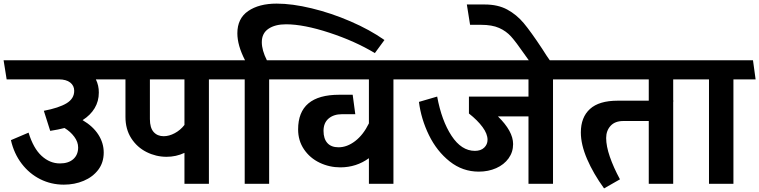

<svg xmlns="http://www.w3.org/2000/svg" viewBox="-46 -1028 4247 1074"><path d="M534.2 -174.8Q534.2 -118.7 503.7 -78.4Q473.1 -38.1 422.1 -16.6Q371.1 4.9 311 4.9Q240.2 4.9 179.2 -25.6Q118.2 -56.2 75.2 -112.5Q32.2 -168.9 15.1 -244.1L113.8 -286.1Q140.6 -198.2 186.8 -156Q232.9 -113.8 289.1 -113.8Q336.9 -113.8 364 -137.9Q391.1 -162.1 391.1 -203.1Q391.1 -233.9 369.6 -262.9Q348.1 -292 314.9 -312Q281.7 -303.2 234.9 -295.9L199.2 -408.2Q283.2 -424.3 326.2 -450.2Q369.1 -476.1 369.1 -520Q369.1 -548.8 346.7 -566.4Q324.2 -584 283.2 -584H-8.8L-25.9 -690.9H605L621.1 -584H490.2Q507.3 -549.8 506.8 -509.8Q506.8 -461.9 483.4 -422.9Q460 -383.8 416 -356Q474.1 -321.8 504.2 -274.9Q534.2 -228 534.2 -174.8Z M1122.6 0H985.8V-172.9Q939 -150.9 885.7 -150.9Q826.7 -150.9 773.7 -177.5Q720.7 -204.1 688.2 -254.6Q655.8 -305.2 655.8 -374V-584H586.9L569.8 -690.9H1231.9L1246.6 -584H1122.6ZM985.8 -329.1V-584H792.5V-361.8Q792.5 -313 813.5 -289.6Q834.5 -266.1 869.6 -266.1Q899.9 -266.1 931.4 -283Q962.9 -299.8 985.8 -329.1Z M1418.5 -792Q1418.5 -747.1 1446.8 -690.9H1568.8L1583.5 -584H1459.5V0H1322.8V-584H1217.8L1201.7 -690.9H1324.7Q1281.7 -773.9 1281.7 -841.8Q1281.7 -924.8 1342.3 -966.3Q1402.8 -1007.8 1501.5 -1007.8Q1588.4 -1007.8 1697.5 -981.4Q1806.6 -955.1 1914.6 -908.4Q2022.5 -861.8 2104.5 -804.2L2050.8 -731Q1939.9 -797.9 1796.4 -845Q1652.8 -892.1 1553.7 -892.1Q1492.7 -892.1 1455.6 -866.9Q1418.5 -841.8 1418.5 -792Z M2154.8 0H2017.6V-143.1Q1947.8 -92.3 1858.4 -91.8Q1796.4 -91.8 1741.9 -117.9Q1687.5 -144 1654.5 -192.6Q1621.6 -241.2 1621.6 -304.2Q1621.6 -498 1851.6 -498H1926.8L1941.4 -389.2H1866.7Q1820.8 -389.2 1792.2 -365Q1763.7 -340.8 1763.7 -295.9Q1763.7 -252 1785.2 -228Q1806.6 -204.1 1847.7 -204.1Q1895.5 -204.1 1940.9 -239Q1986.3 -273.9 2017.6 -337.9V-584H1551.8L1535.6 -690.9H2263.7L2278.3 -584H2154.8Z M3047.4 0H2910.2V-377H2739.3Q2824.2 -293.9 2824.2 -222.2Q2824.2 -177.2 2798.8 -142.1Q2773.4 -106.9 2729.5 -87.4Q2685.5 -67.9 2632.3 -67.9Q2541.5 -67.9 2469.5 -125Q2397.5 -182.1 2353.5 -272Q2309.6 -361.8 2297.4 -458L2399.4 -487.8Q2424.3 -353 2479.7 -268.6Q2535.2 -184.1 2610.4 -184.1Q2643.6 -184.1 2662.4 -202.1Q2681.2 -220.2 2681.2 -246.1Q2681.2 -279.3 2653.3 -317.1Q2625.5 -355 2577.1 -393.1V-487.8H2910.2V-584H2252.4L2235.4 -690.9H3156.2L3171.4 -584H3047.4Z M2986.3 -755.9Q3010.3 -716.8 3040.5 -674.8H2923.3L2885.3 -728Q2840.3 -793 2813 -823.5Q2785.6 -854 2746.1 -871.6Q2706.5 -889.2 2644.5 -889.2H2583.5L2565.4 -1002.9H2665.5Q2739.3 -1002.9 2791.7 -974.4Q2844.2 -945.8 2883.8 -898.4Q2923.3 -851.1 2986.3 -755.9Z M3719.7 -458V0H3583V-351.1H3440.9Q3394 -351.1 3369.4 -324Q3344.7 -296.9 3344.7 -255.9Q3344.7 -210.9 3365.2 -151.4Q3385.7 -91.8 3421.9 -24.9L3333 25.9Q3272.9 -57.1 3238 -138.2Q3203.1 -219.2 3203.1 -287.1Q3203.1 -372.1 3254.2 -418.5Q3305.2 -464.8 3409.2 -464.8H3583V-584H3125L3107.9 -690.9H3829.1L3843.8 -584H3719.7V-464.8H3721.2Z M4056.6 0H3919.9V-584H3814.9L3798.8 -690.9H4166L4180.7 -584H4056.6Z"/></svg>

Font: Kadwa
Style: Regular
Weight: 400
Designer: Sol Matas
Foundry: Sol Matas
Version: Version 1.000;PS 001.000;hotconv 1.0.70;makeotf.lib2.5.58329